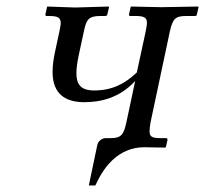

<svg xmlns="http://www.w3.org/2000/svg" viewBox="-20 -451 628 588"><path d="M441 -76 500 -354C509 -395 518 -402 551 -402H577C581 -402 583 -404 583 -407L588 -429L587 -431L474 -429L382 -431L380 -429L375 -407C375 -403 376 -402 380 -402H396C421 -402 430 -397 430 -381C430 -374 428 -365 426 -354L399 -229C361 -193 322 -174 268 -174C227 -174 214 -193 214 -227C214 -243 217 -263 222 -286L238 -360C245 -392 253 -402 287 -402H302C306 -402 309 -404 309 -408L314 -429L312 -431L210 -428L125 -431L124 -429L119 -407C119 -403 120 -402 124 -402H131C157 -402 166 -397 166 -380C166 -374 164 -366 162 -355L148 -290C144 -270 141 -250 141 -231C141 -179 164 -138 238 -138C290 -138 347 -152 394 -203L367 -76C359 -40 352 -28 320 -28H304C293 -28 281 -20 278 -7L252 117H272C284 92 324 0 422 0H424L486 1L488 -1L493 -22C493 -26 492 -28 488 -28H472C446 -28 438 -32 438 -49C438 -56 439 -64 441 -76Z"/></svg>

Font: Libertinus Serif
Style: Italic
Weight: 400
Italic angle: -12°
Designer: Philipp H. Poll, Khaled Hosny
Foundry: Caleb Maclennan
Version: Version 7.050;RELEASE